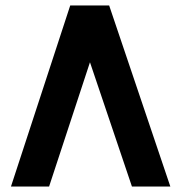

<svg xmlns="http://www.w3.org/2000/svg" viewBox="-20 -680 661 700"><path d="M461 0 308 -453 159 0H20L236 -660H378L601 0Z"/></svg>

Font: Cairo
Style: Bold
Weight: 700
Designer: Mohamed Gaber
Foundry: Kief Type Foundry
Version: Version 2.100